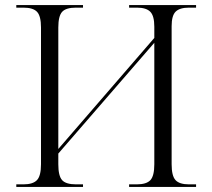

<svg xmlns="http://www.w3.org/2000/svg" viewBox="-20 -734 834 754"><path d="M44 0V-10H72Q109 -10 125 -26.5Q141 -43 141 -89V-626Q141 -671 125.5 -687.5Q110 -704 72 -704H44V-714H306V-704H278Q239 -704 224 -687.5Q209 -671 209 -626V-149L586 -585V-629Q586 -672 570 -688Q554 -704 518 -704H487V-714H750V-704H722Q686 -704 670 -688.5Q654 -673 654 -631V-89Q654 -43 669.5 -26.5Q685 -10 722 -10H750V0H487V-10H517Q555 -10 570.5 -26.5Q586 -43 586 -89V-566L209 -131V-89Q209 -43 224 -26.5Q239 -10 279 -10H306V0Z"/></svg>

Font: Noto Serif Display Light
Style: Regular
Weight: 300
Designer: Monotype Design Team
Foundry: Monotype Imaging Inc.
Version: Version 2.009